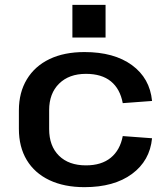

<svg xmlns="http://www.w3.org/2000/svg" viewBox="-20 -764 691 793"><path d="M329 9Q245 9 184 -20Q123 -49 90.5 -103Q58 -157 58 -232V-308Q58 -382 91 -436.5Q124 -491 184.5 -520Q245 -549 329 -549Q451 -549 525 -495Q599 -441 608 -347L487 -338Q476 -397 438 -428Q400 -459 335 -459Q265 -459 224 -418.5Q183 -378 183 -309V-231Q183 -161 223.5 -121Q264 -81 335 -81Q399 -81 437.5 -112.5Q476 -144 487 -202L608 -193Q599 -100 525 -45.5Q451 9 329 9ZM416 -744V-609H279V-744Z"/></svg>

Font: Pathway Extreme 28pt SemiBold
Style: Regular
Weight: 600
Designer: Eduardo Rodriguez Tunni
Foundry: Eduardo Rodriguez Tunni
Version: Version 1.001;gftools[0.9.26]